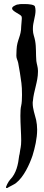

<svg xmlns="http://www.w3.org/2000/svg" viewBox="-20 -725 218 951"><path d="M71 -703C63 -703 56 -699 49 -695C42 -691 40 -687 40 -683C40 -668 84 -654 87 -643C88 -640 88 -636 88 -632C88 -620 85 -605 85 -594C85 -545 64 -528 62 -479L61 -449C61 -435 67 -428 70 -414C76 -381 82 -347 86 -314C88 -301 89 -277 89 -255C89 -234 88 -214 85 -202C82 -190 81 -173 81 -152C81 -112 85 -62 85 -29C85 2 81 7 77 38L75 46C70 89 61 134 30 165C22 173 7 202 10 205C15 209 22 203 23 202C35 195 50 189 60 181C98 151 126 90 141 46C153 7 164 -39 164 -83C164 -100 162 -116 159 -131C152 -160 142 -185 142 -214C142 -218 142 -222 143 -225C147 -275 168 -321 168 -369V-375C168 -392 162 -407 160 -423C157 -456 160 -491 154 -523C151 -541 143 -557 143 -576V-586C143 -613 156 -645 156 -672C156 -679 155 -686 153 -693C150 -702 124 -705 102 -705C88 -705 77 -705 71 -703Z"/></svg>

Font: Ancial
Style: Regular
Weight: 400
Designer: Daytona Mess (Anne-Dauphine Borione)
Foundry: Daytona Mess (Anne-Dauphine Borione)
Version: Version 1.000;Glyphs 3.2 (3192)